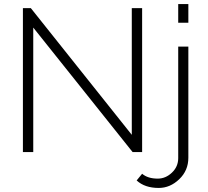

<svg xmlns="http://www.w3.org/2000/svg" viewBox="-20 -750 1027 947"><path d="M763 177Q694 177 654 140L681 107Q709 131 758 131Q797 131 828 101.5Q859 72 859 30V-520H909V28Q909 91 864 134Q819 177 763 177ZM909 -638H859V-730H909ZM634 0 144 -614V0H93V-710H132L630 -85V-710H681V0Z"/></svg>

Font: Raleway
Style: Light
Weight: 300
Designer: Matt McInerney, Pablo Impallari, Rodrigo Fuenzalida
Foundry: Matt McInerney, Pablo Impallari, Rodrigo Fuenzalida
Version: Version 3.000